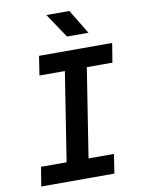

<svg xmlns="http://www.w3.org/2000/svg" viewBox="-101 -1018 802 1086"><g transform="rotate(-10 300.0 -475.0)"><path d="M46 0 64 -110H211L291 -620H145L162 -730H582L564 -620H417L337 -110H483L466 0ZM337 -810 243 -950H375L460 -810Z"/></g></svg>

Font: JetBrains Mono NL
Style: Bold Italic
Weight: 700
Italic angle: -9°
Designer: Philipp Nurullin, Konstantin Bulenkov
Foundry: JetBrains
Version: Version 2.304; ttfautohint (v1.8.4.7-5d5b)